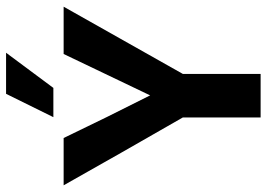

<svg xmlns="http://www.w3.org/2000/svg" viewBox="-140 -718 858 617"><g transform="rotate(-90 288.5 -409.0)"><path d="M2 -633H154Q221 -493 291 -355L424 -633H576L360 -250V0H220V-250Q101 -457 2 -633ZM428 -818 315 -666H221L296 -818Z"/></g></svg>

Font: Tajawal ExtraBold
Style: Regular
Weight: 800
Designer: Boutros Fonts
Foundry: Created by Boutros International 2017
Version: Version 1.700